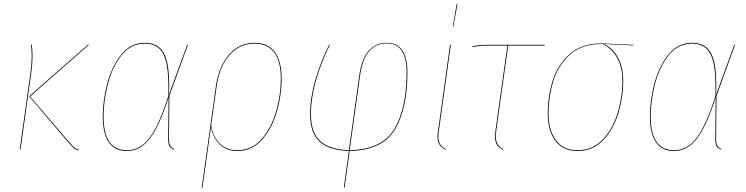

<svg xmlns="http://www.w3.org/2000/svg" viewBox="-20 -739 3694 951"><path d="M326 -25 124 -262 417 -519 420 -517 129 -261 329 -28Q342 -13 350 -7Q358 -1 371 3L369 6Q356 3 348 -3Q340 -9 326 -25ZM130 -372Q137 -421 137 -463Q137 -496 133 -517L137 -518Q141 -495 141 -462Q141 -421 134 -372L82 0H78Z M818 -315Q818 -286 817 -271L907 -517H911L819 -264L817 -61Q816 -31 822 -19.5Q828 -8 842 -2L841 2Q825 -5 818.5 -16Q812 -27 813 -60L815 -256Q783 -157 752 -99.5Q721 -42 686 -16.5Q651 9 606 9Q549 9 519 -34.5Q489 -78 489 -162Q489 -240 511 -324.5Q533 -409 580 -468Q627 -527 698 -527Q761 -527 789.5 -479.5Q818 -432 818 -315ZM493 -162Q493 -79 522 -37Q551 5 607 5Q651 5 685.5 -20.5Q720 -46 751 -105Q782 -164 814 -264V-310Q814 -428 786.5 -475.5Q759 -523 698 -523Q628 -523 582 -465Q536 -407 514.5 -323Q493 -239 493 -162Z M1375 -349Q1375 -268 1351 -185Q1327 -102 1277.5 -46.5Q1228 9 1155 9Q1103 9 1069.5 -22.5Q1036 -54 1025 -110L983 190L979 192L1049 -310Q1063 -409 1114 -468Q1165 -527 1242 -527Q1308 -527 1341.5 -481Q1375 -435 1375 -349ZM1371 -349Q1371 -434 1338.5 -478.5Q1306 -523 1241 -523Q1166 -523 1116 -465Q1066 -407 1053 -310L1026 -119Q1036 -59 1069.5 -27Q1103 5 1155 5Q1227 5 1275.5 -50Q1324 -105 1347.5 -187Q1371 -269 1371 -349Z M1998 -379Q1998 -203 1937 -99Q1876 5 1712 9L1687 189L1683 190L1708 9Q1609 5 1562.5 -38Q1516 -81 1516 -174Q1516 -253 1541.5 -342Q1567 -431 1610 -517H1614Q1570 -429 1545 -340Q1520 -251 1520 -175Q1520 -83 1565.5 -41Q1611 1 1708 5L1759 -362Q1771 -448 1806 -487.5Q1841 -527 1897 -527Q1998 -527 1998 -379ZM1763 -362 1712 5Q1874 1 1934 -101.5Q1994 -204 1994 -379Q1994 -524 1897 -524Q1842 -524 1808.5 -485.5Q1775 -447 1763 -362Z M2154 -92Q2151 -76 2151 -62Q2151 -40 2160 -25Q2169 -10 2189 1L2188 4Q2166 -8 2156.5 -23Q2147 -38 2147 -62Q2147 -76 2150 -92L2209 -517H2213ZM2246 -719 2225 -606H2222L2242 -719Z M2438 -92Q2436 -70 2436 -63Q2436 -40 2445 -25Q2454 -10 2474 1L2472 4Q2450 -8 2441 -22.5Q2432 -37 2432 -62Q2432 -70 2434 -92L2493 -513H2399Q2344 -513 2320 -505V-509Q2343 -517 2400 -517H2678V-513H2497Z M2693 -180Q2693 -258 2716 -335.5Q2739 -413 2798.5 -468.5Q2858 -524 2960 -524Q2970 -524 3117 -517L3116 -514L2972 -521Q3017 -499 3042 -452Q3067 -405 3067 -336Q3067 -260 3043.5 -180.5Q3020 -101 2969 -46Q2918 9 2839 9Q2769 9 2731 -41Q2693 -91 2693 -180ZM3063 -336Q3063 -405 3037.5 -451Q3012 -497 2966 -521H2960Q2859 -521 2800.5 -466Q2742 -411 2719.5 -334Q2697 -257 2697 -180Q2697 -93 2734 -44Q2771 5 2839 5Q2917 5 2967 -49.5Q3017 -104 3040 -182.5Q3063 -261 3063 -336Z M3528 -315Q3528 -286 3527 -271L3617 -517H3621L3529 -264L3527 -61Q3526 -31 3532 -19.5Q3538 -8 3552 -2L3551 2Q3535 -5 3528.5 -16Q3522 -27 3523 -60L3525 -256Q3493 -157 3462 -99.5Q3431 -42 3396 -16.5Q3361 9 3316 9Q3259 9 3229 -34.5Q3199 -78 3199 -162Q3199 -240 3221 -324.5Q3243 -409 3290 -468Q3337 -527 3408 -527Q3471 -527 3499.5 -479.5Q3528 -432 3528 -315ZM3203 -162Q3203 -79 3232 -37Q3261 5 3317 5Q3361 5 3395.5 -20.5Q3430 -46 3461 -105Q3492 -164 3524 -264V-310Q3524 -428 3496.5 -475.5Q3469 -523 3408 -523Q3338 -523 3292 -465Q3246 -407 3224.5 -323Q3203 -239 3203 -162Z"/></svg>

Font: Fira Sans Condensed Four
Style: Italic
Weight: 100
Width: 3
Italic angle: -8°
Designer: bBox Type GmbH & Carrois Corporate GbR & Edenspiekermann AG
Foundry: bBox Type GmbH & Carrois Corporate GbR & Edenspiekermann AG
Version: Version 4.301